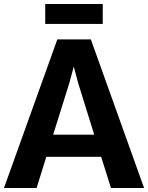

<svg xmlns="http://www.w3.org/2000/svg" viewBox="-22 -948 746 968"><path d="M162.5 0H-2L267 -749.5H436L704.5 0H537.5L488 -157.5H211.5ZM350 -612 326.5 -526 246 -269H453L373 -526ZM206 -827.5V-928H496V-827.5Z"/></svg>

Font: Koeln Type Sans
Style: Bold
Weight: 700
Designer: Eben Sorkin
Foundry: Eben Sorkin
Version: Version 2.001